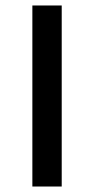

<svg xmlns="http://www.w3.org/2000/svg" viewBox="-20 -680 343 700"><path d="M205 0H98V-660H205Z"/></svg>

Font: Work Sans Medium
Style: Regular
Weight: 500
Designer: Wei Huang
Foundry: Wei Huang
Version: Version 1.500